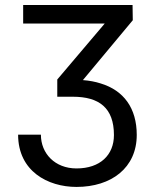

<svg xmlns="http://www.w3.org/2000/svg" viewBox="-20 -548 621 761"><path d="M71.8 -528.3V-454.6H395L207 -232.9V-164.6H268.6C372.6 -164.6 431.6 -120.6 431.6 -12.7C431.6 65.9 377.4 119.6 283.2 119.6C197.8 119.6 142.1 60.5 142.1 -14.2H51.8C51.8 130.4 169.4 192.9 283.2 192.9C421.4 192.9 522 117.2 522 -13.2C522 -119.1 470.7 -189.5 378.9 -217.3C357.9 -224.1 334.5 -228.5 308.6 -230.5L506.3 -467.8L505.4 -528.3Z"/></svg>

Font: Bert Sans
Style: Regular
Weight: 400
Designer: Christian Robertson (Google), Cristiano Sobral
Foundry: Google, Cristiano Sobral
Version: Version 3.101